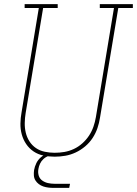

<svg xmlns="http://www.w3.org/2000/svg" viewBox="-20 -755 667 935"><path d="M246 8Q218 8 191.5 2.5Q165 -3 143.5 -17.5Q122 -32 107.5 -53.5Q93 -75 86 -100.5Q79 -126 79.5 -153.5Q80 -181 85 -208L169 -716H100V-735H261V-716H190L105 -205Q101 -181 100.5 -156.5Q100 -132 105.5 -109Q111 -86 123.5 -66.5Q136 -47 155 -34Q174 -21 198 -16Q222 -11 246 -11Q270 -11 293.5 -15Q317 -19 339.5 -29.5Q362 -40 381 -57Q400 -74 413.5 -94.5Q427 -115 435 -138Q443 -161 447 -185L535 -716H466V-735H627V-716H556L467 -182Q463 -156 454.5 -131Q446 -106 431 -83Q416 -60 394.5 -42Q373 -24 348.5 -12.5Q324 -1 298 3.5Q272 8 246 8Q246 8 246 8Q246 8 246 8ZM242 160Q229 160 216 158.5Q203 157 191 153Q179 149 169 141.5Q159 134 152.5 123.5Q146 113 145 100Q144 87 146 73Q149 56 157 39.5Q165 23 179 11Q193 -1 210.5 -6Q228 -11 246 -11L244 0Q230 0 216.5 4.5Q203 9 192 19Q181 29 175 42Q169 55 167 68Q164 85 168.5 100Q173 115 185.5 124Q198 133 213.5 136.5Q229 140 246 140H321L317 160Z"/></svg>

Font: Iosevka Slab ThExObl
Style: Regular
Weight: 100
Width: 7
Italic angle: -9°
Monospace: yes
Designer: Belleve Invis
Foundry: Belleve Invis
Version: Version 11.1.1; ttfautohint (v1.8.3)